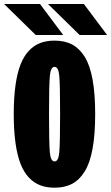

<svg xmlns="http://www.w3.org/2000/svg" viewBox="-46 -904 542 936"><path d="M476 -733.5H342L188 -884.5H363ZM262 -733.5H128L-26 -884.5H149ZM220 11Q181 11 150.5 -0.5Q120 -12 95.2 -38Q70.5 -64 54.2 -105.2Q38 -146.5 29.5 -207.2Q21 -268 21 -348Q21 -427.5 29.5 -488Q38 -548.5 54.2 -589.8Q70.5 -631 95.2 -657Q120 -683 150.5 -694.5Q181 -706 220 -706Q269 -706 304.8 -687.5Q340.5 -669 366.5 -627.8Q392.5 -586.5 405.2 -516.8Q418 -447 418 -348Q418 -248.5 405.2 -178.8Q392.5 -109 366.5 -67.5Q340.5 -26 304.8 -7.5Q269 11 220 11ZM247 -348Q247 -490 243 -534Q239 -578 220 -578Q201 -578 197 -534Q193 -490 193 -348Q193 -205 197 -161Q201 -117 220 -117Q239 -117 243 -161Q247 -205 247 -348Z"/></svg>

Font: League Mono Condensed ExtraBold
Style: Regular
Weight: 800
Width: 1
Designer: Tyler Finck
Foundry: The League of Moveable Type / Tyler Finck
Version: Version 2.210